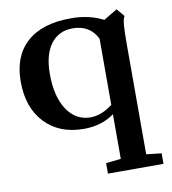

<svg xmlns="http://www.w3.org/2000/svg" viewBox="-79 -540 740 828"><g transform="rotate(-10 291.5 -125.5)"><path d="M327.1 220.2V174.3L392.6 167V-28.3Q336.9 12.2 259.3 12.2Q151.9 12.2 88.6 -54.7Q25.4 -121.6 25.4 -235.4Q25.4 -346.7 92.3 -407Q159.2 -467.3 285.6 -467.3Q365.7 -467.3 426.8 -435.5L486.8 -471.2L515.6 -437Q508.3 -424.8 506.1 -398.9Q503.9 -373 503.9 -312V166.5L570.3 174.3V220.2ZM295.9 -31.7Q344.7 -32.2 392.6 -69.3V-358.9Q360.8 -423.3 285.6 -423.3Q224.1 -423.3 189.5 -377Q154.8 -330.6 154.8 -245.6Q154.8 -148.4 192.6 -90.3Q230.5 -32.2 295.9 -31.7Z"/></g></svg>

Font: Elstob 6pt SemiBold
Style: Regular
Weight: 600
Designer: Peter S. Baker
Version: Version 1.015